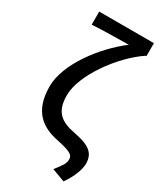

<svg xmlns="http://www.w3.org/2000/svg" viewBox="-246 -880 982 1170"><g transform="rotate(30 245.5 -294.5)"><path d="M415 208C461 143 480 82 480 47C480 -31 432 -61 324 -82C223 -101 170 -141 170 -258C170 -399 323 -610 465 -705H471V-797H86V-705C157 -710 285 -711 343 -712C199 -602 52 -409 52 -252C52 -71 149 -13 258 9C355 30 378 43 378 75C378 105 361 127 324 174Z"/></g></svg>

Font: Genne Gothic Medium
Style: Regular
Weight: 500
Designer: Ryoko NISHIZUKA (kana & ideographs); Paul D. Hunt (Latin, Greek & Cyrillic); Wenlong ZHANG (bopomofo); Sandoll Communica
Foundry: Adobe Systems Incorporated
Version: Version 1.004;PS 1.004;hotconv 16.6.51;makeotf.lib2.5.65220